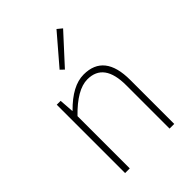

<svg xmlns="http://www.w3.org/2000/svg" viewBox="-233 -933 1047 1047"><g transform="rotate(-45 290.0 -410.0)"><path d="M105 -527H135L141 -443H143Q238 -540 325 -540Q484 -540 484 -339V0H448V-334Q448 -507 321 -507Q242 -507 141 -403V0H105ZM251 -651 396 -820 424 -797 272 -631Z"/></g></svg>

Font: Noto Sans CJK TC Thin
Style: Regular
Weight: 250
Designer: Ryoko NISHIZUKA ???? (kana & ideographs); Paul D. Hunt (Latin, Greek & Cyrillic); Wenlong ZHANG ??? (bopomofo); Sandoll 
Foundry: Adobe Systems Incorporated
Version: Version 1.004 January 19, 2016